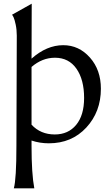

<svg xmlns="http://www.w3.org/2000/svg" viewBox="-20 -765 607 1041"><path d="M55 256Q69 206 69 25L71 -572Q71 -604 65 -632Q59 -660 53.5 -671.5Q48 -683 45 -685L152 -745L151 -447Q233 -520 323 -520Q408 -520 467.5 -453Q527 -386 527 -284Q527 -159 448 -73.5Q369 12 245 12Q196 12 151 -3V25Q151 178 166 256ZM151 -89Q200 -36 277 -36Q350 -36 393 -88Q436 -140 436 -234Q436 -333 394.5 -392.5Q353 -452 278 -452Q209 -452 151 -402Z"/></svg>

Font: Coconat
Style: Regular
Weight: 400
Designer: Sara Lavazza
Foundry: Collletttivo
Version: Version 1.000;Glyphs 3.2 (3217)